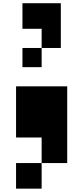

<svg xmlns="http://www.w3.org/2000/svg" viewBox="-20 -840 509 1173"><path d="M390.6 -312.5V156.2H234.4V312.5H78.1V156.2H234.4V0H78.1V-312.5ZM351.6 -820.3V-546.9H234.4V-429.7H117.2V-546.9H234.4V-664.1H117.2V-820.3Z"/></svg>

Font: Sorena-Fanum Normal
Style: Regular
Weight: 400
Designer: Mohammad Darvishi
Version: Version 1.000;March 20, 2024;FontCreator 15.0.0.2958 64-bit